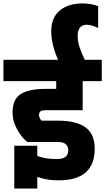

<svg xmlns="http://www.w3.org/2000/svg" viewBox="-30 -1022 612 1117"><path d="M197 -353Q197 -345 201 -335.5Q205 -326 212 -320H307Q414 -320 467.5 -281Q521 -242 521 -157Q521 27 312 27H305Q242 27 187 7V75H53V-174H187V-115Q233 -97 292 -97H303Q367 -97 367 -147Q367 -196 307 -196H129Q98 -219 70.5 -267.5Q43 -316 43 -368Q43 -444 90 -474.5Q137 -505 237 -505H297V-550H-10V-674H308Q290 -713 279 -757Q268 -801 268 -842Q268 -919 317.5 -960.5Q367 -1002 448 -1002Q503 -1002 541 -986V-859Q503 -878 474 -878Q450 -878 436 -862Q422 -846 422 -815Q422 -781 432 -750Q442 -719 463 -674H562V-550H451V-381H237Q216 -381 206.5 -375Q197 -369 197 -353Z"/></svg>

Font: Biryani Heavy
Style: Regular
Weight: 900
Designer: Dan Reynolds and Mathieu Réguer
Foundry: Dan Reynolds and Mathieu Réguer
Version: Version 1.003; ttfautohint (v1.1) -l 5 -r 5 -G 72 -x 0 -D la